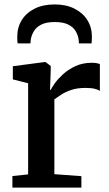

<svg xmlns="http://www.w3.org/2000/svg" viewBox="-20 -847 494 867"><path d="M36 0V-52L107 -59.5V-471L38 -488.5V-548L183 -567H185.5L209 -549V-529L206 -441H209Q213.5 -451 227.5 -470.8Q241.5 -490.5 265 -512Q288.5 -533.5 321 -548.5Q353.5 -563.5 394 -563.5Q408 -563.5 416.8 -561.8Q425.5 -560 431 -558V-436.5Q424 -442 408 -446Q392 -450 366 -450Q329 -450 302.2 -441Q275.5 -432 257 -420Q238.5 -408 225.5 -398.5V-60.5L347.5 -51.5V0ZM227 -827Q278.5 -827 316.2 -808Q354 -789 374.5 -756.2Q395 -723.5 395 -681.5Q395 -675 394.5 -666Q394 -657 393.5 -651H336Q336.5 -654 336.2 -658.5Q336 -663 335 -668.5Q332.5 -687.5 322 -705.8Q311.5 -724 288.8 -735.8Q266 -747.5 227 -747.5Q188 -747.5 165.5 -735.5Q143 -723.5 132.5 -705.5Q122 -687.5 119 -668.5Q118.5 -663 118 -658.5Q117.5 -654 117.5 -651H60Q58.5 -657 58.2 -666Q58 -675 58 -682Q58 -723.5 78.2 -756.2Q98.5 -789 136.5 -808Q174.5 -827 227 -827Z"/></svg>

Font: Merriweather 20pt SemiBold
Style: Regular
Weight: 600
Version: Version 2.100